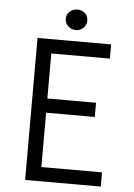

<svg xmlns="http://www.w3.org/2000/svg" viewBox="-58 -900 656 943"><g transform="rotate(5 270.0 -428.0)"><path d="M102 -700H465V-630H176V-408H416V-338H176V-70H475V0H102ZM286 -755Q263 -755 247.5 -770Q232 -785 232 -806Q232 -828 247.5 -842Q263 -856 286 -856Q308 -856 323 -842Q338 -828 338 -806Q338 -785 323 -770Q308 -755 286 -755Z"/></g></svg>

Font: Tilda Sans
Style: Regular
Weight: 400
Designer: ParaType Ltd
Foundry: ParaType Ltd
Version: Version 1.009